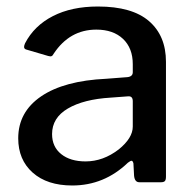

<svg xmlns="http://www.w3.org/2000/svg" viewBox="-20 -560 592 590"><path d="M202 10Q125 10 80.5 -29.5Q36 -69 36 -135Q36 -216 106.5 -264Q177 -312 307 -318L372 -323Q388 -325 388 -338V-363Q388 -412 358 -440.5Q328 -469 276 -469Q194 -469 145 -395Q142 -389 138.5 -387.5Q135 -386 128 -388L60 -408Q54 -410 54 -416Q54 -420 57 -427Q85 -481 142.5 -510.5Q200 -540 281 -540Q386 -540 438 -495Q490 -450 490 -370V-17Q490 -7 486.5 -3.5Q483 0 475 0H408Q394 0 392 -20L390 -58Q388 -66 384 -66Q381 -66 373 -60Q300 10 202 10ZM374 -264 320 -260Q237 -255 188.5 -226.5Q140 -198 140 -148Q140 -109 168 -86.5Q196 -64 243 -64Q297 -64 345 -101Q388 -136 388 -171V-249Q388 -265 374 -264Z"/></svg>

Font: Libre Franklin Medium
Style: Regular
Weight: 500
Designer: Pablo Impallari, Rodrigo Fuenzalida
Foundry: Impallari Type
Version: Version 1.002; ttfautohint (v1.5)